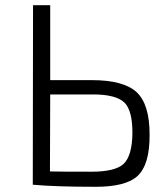

<svg xmlns="http://www.w3.org/2000/svg" viewBox="-20 -710 628 738"><path d="M333 -402Q456 -402 506 -355Q555 -308 555 -193Q556 -77 508 -33Q463 8 348 8Q193 8 106 0L107 -690H173V-402ZM172 -51Q211 -50 331 -50Q423 -50 455 -80Q488 -111 489 -199Q489 -283 460 -314Q428 -347 338 -347H173Z"/></svg>

Font: Taylor Sans Light
Style: Regular
Weight: 300
Italic angle: -8°
Designer: Natanael Gama
Version: Version 1.001 September 8, 2015